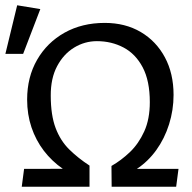

<svg xmlns="http://www.w3.org/2000/svg" viewBox="-53 -711 731 731"><path d="M29.8 0 38.7 -68 186.1 -68.3Q144.3 -97.4 113.8 -137.2Q83.4 -177.1 66.8 -226.3Q50.3 -275.5 50.3 -331.8Q50.3 -417.4 88.2 -483.2Q126.1 -549.1 192.7 -586.5Q259.4 -623.8 345.8 -623.8Q423.8 -623.8 482.7 -589.2Q541.6 -554.5 574.7 -492.9Q607.8 -431.3 607.8 -349.6Q607.8 -292.2 590.7 -237.8Q573.6 -183.4 542.1 -139.7Q510.5 -95.9 468 -68H626.6L617.7 0H372.1L371.4 -79.2Q408.2 -100.1 441.6 -131.9Q474.9 -163.8 496.2 -210.7Q517.4 -257.5 517.4 -322Q517.4 -403.2 490.3 -454.6Q463.2 -505.9 417.4 -530.1Q371.6 -554.3 315.8 -554.3Q269.7 -554.3 229.6 -530Q189.4 -505.7 164.7 -459.5Q139.9 -413.2 140.2 -346.6Q140.4 -271.7 158.9 -223.2Q177.3 -174.8 210.8 -141.9Q244.2 -109 287.8 -80.6V0ZM-32.5 -505.9 12.4 -690.9 100.5 -676.4 35.1 -505.9Z"/></svg>

Font: Ancizar Sans Thin
Style: Regular
Weight: 100
Designer: Cesar Puertas, Viviana Monsalve, Julian Moncada, Julian Prieto, Jose Castro, Mariel Hernandez, Felipe Aragon, Sara Alarc
Version: Version 8.100